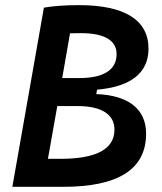

<svg xmlns="http://www.w3.org/2000/svg" viewBox="-20 -723 626 743"><path d="M27.8 0H223.6C439 0 545.4 -68.4 545.4 -206.1C545.4 -300.3 477.5 -354.5 352.5 -358.9L355.5 -376C486.8 -387.2 554.7 -441.4 554.7 -534.7C554.7 -645.5 462.4 -703.1 286.1 -703.1C232.4 -703.1 185.1 -699.7 149.9 -693.4ZM165.5 -108.4 201.7 -312.5H280.8C372.6 -312.5 422.9 -280.3 422.9 -221.7C422.9 -146 353.5 -108.4 213.9 -108.4ZM220.7 -420.9 251 -594.2C264.6 -594.7 278.8 -594.7 293.5 -594.7C383.8 -594.7 431.2 -566.9 431.2 -513.7C431.2 -452.6 381.3 -420.9 286.6 -420.9Z"/></svg>

Font: Cascadia Mono SemiBold
Style: Italic
Weight: 600
Italic angle: -10°
Monospace: yes
Designer: Aaron Bell
Foundry: Saja Typeworks
Version: Version 2404.023